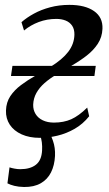

<svg xmlns="http://www.w3.org/2000/svg" viewBox="-20 -555 445 787"><path d="M78.5 211.5Q56 211 39 206.8Q22 202.5 10.5 196.5L19 131Q27.5 134 39.8 136.2Q52 138.5 63 138.5Q104 138.5 127.2 120.2Q150.5 102 152.5 61.5Q153.5 44.5 151.5 28.5Q149.5 12.5 144.5 0L145 -25.5H175Q187.5 -5.5 197.2 22.5Q207 50.5 205.5 84Q203.5 123 189 151.8Q174.5 180.5 147 196.2Q119.5 212 78.5 211.5ZM143 10Q100.5 10 68.8 -4.2Q37 -18.5 20.2 -43.8Q3.5 -69 4.5 -102Q5.5 -135.5 22.2 -160.8Q39 -186 66 -206.2Q93 -226.5 124.8 -244.5Q156.5 -262.5 187.5 -281.5Q235.5 -311 259.8 -342.8Q284 -374.5 285 -412.5Q285.5 -435 275.8 -449.5Q266 -464 249 -470.8Q232 -477.5 211 -477.5Q173 -477.5 139 -464.8Q105 -452 78.5 -430L68 -464Q89.5 -483 119.2 -499.2Q149 -515.5 185.8 -525.2Q222.5 -535 264.5 -535Q329 -535 365.5 -509.5Q402 -484 400 -437Q398.5 -402.5 381 -375.8Q363.5 -349 335.5 -327.2Q307.5 -305.5 274.5 -286.5Q241.5 -267.5 210 -248.5Q183.5 -233 162.5 -214.5Q141.5 -196 129.2 -174Q117 -152 116 -126Q115.5 -104.5 125.8 -87.8Q136 -71 155.5 -61.8Q175 -52.5 201 -52.5Q241 -52.5 272 -66.2Q303 -80 337.5 -114L345.5 -78.5Q320 -46.5 286 -27Q252 -7.5 215.2 1.2Q178.5 10 143 10ZM25 -243.5 31 -285H372.5L367 -243.5Z"/></svg>

Font: Merriweather 96pt Medium
Style: Italic
Weight: 500
Italic angle: -7.8°
Version: Version 2.101